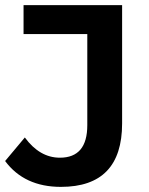

<svg xmlns="http://www.w3.org/2000/svg" viewBox="-33 -720 583 750"><path d="M205 10Q62 10 -13 -91L64 -183Q122 -104 201 -104Q308 -104 308 -231V-587H59V-700H444V-238Q444 10 205 10Z"/></svg>

Font: Belfius21
Style: Bold
Weight: 700
Designer: Montserrat's base design by Julieta Ulanovsky, modified by Coast SPRL for Belfius Bank NV.
Foundry: Montserrat's base design by Julieta Ulanovsky, modified by Coast SPRL for Belfius Bank NV.
Version: Version 2.000;FEAKit 1.0